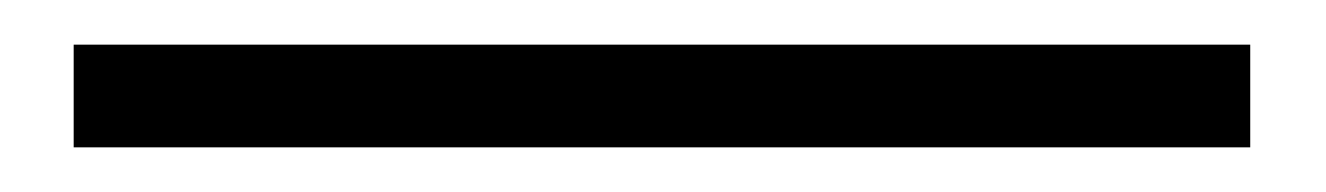

<svg xmlns="http://www.w3.org/2000/svg" viewBox="-20 66 594 86"><path d="M13 132V86H540V132Z"/></svg>

Font: Noto Sans TC Thin Light
Style: Regular
Weight: 300
Version: Version 2.004-H2;hotconv 1.0.118;makeotfexe 2.5.65603